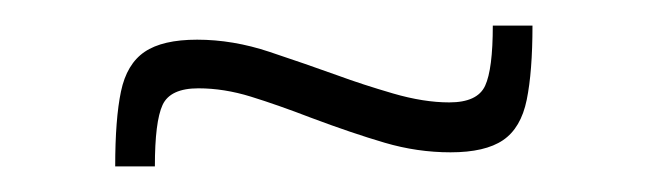

<svg xmlns="http://www.w3.org/2000/svg" viewBox="-20 -377 506 150"><path d="M70 -247Q70 -284 74.5 -305.5Q79 -327 93 -336.5Q107 -346 134 -346Q162 -346 190.5 -336.5Q219 -327 244 -318Q263 -311 287 -304Q311 -297 331 -297Q353 -297 359 -310Q365 -323 365 -357H396Q396 -321 391.5 -299Q387 -277 373 -267.5Q359 -258 332 -258Q306 -258 280.5 -265.5Q255 -273 223 -285Q197 -295 176 -301.5Q155 -308 135 -308Q113 -308 107 -295Q101 -282 101 -247Z"/></svg>

Font: Saira SemiCondensed ExtraLight
Style: Regular
Weight: 250
Width: 4
Designer: Hector Gatti with collaboration of the Omnibus-Type team
Foundry: Omnibus-Type
Version: Version 1.101